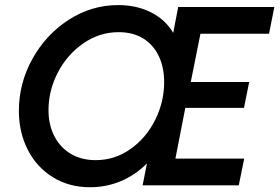

<svg xmlns="http://www.w3.org/2000/svg" viewBox="-20 -748 1127 775"><path d="M56.2 -300.8Q56.2 -411.6 110.6 -510Q165 -608.4 257.3 -668Q349.6 -727.5 457 -727.5Q531.7 -727.5 589.8 -698Q647.9 -668.5 679.2 -615.2L699.2 -719.7H1087.4L1065.9 -611.8H789.1L750 -417H985.8L964.8 -312.5H728L688 -107.9H965.8L943.8 0H555.7L573.2 -88.4Q525.9 -41 467.3 -16.6Q408.7 7.8 343.8 7.8Q258.3 7.8 192.9 -33Q127.4 -73.7 91.8 -144Q56.2 -214.4 56.2 -300.8ZM642.6 -416.5Q642.6 -476.1 620.8 -521.7Q599.1 -567.4 557.9 -592.8Q516.6 -618.2 459 -618.2Q381.8 -618.2 316.7 -573.2Q251.5 -528.3 213.6 -455.6Q175.8 -382.8 175.8 -303.7Q175.8 -244.6 199.2 -198.7Q222.7 -152.8 265.6 -127.2Q308.6 -101.6 366.2 -101.6Q443.4 -101.6 506.8 -146.5Q570.3 -191.4 606.4 -264.2Q642.6 -336.9 642.6 -416.5Z"/></svg>

Font: Reddit Sans Fudge SmBold Italic
Style: Regular
Weight: 600
Italic angle: -11.25°
Designer: Stephen Hutchings
Version: Version 1.013